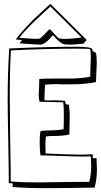

<svg xmlns="http://www.w3.org/2000/svg" viewBox="-20 -952 526 1002"><path d="M484 -127V-115Q486 -85 486 -69Q486 -21 474 27Q430 27 342 29Q255 30 212 30Q122 30 46 24V5Q42 5 36 4Q29 4 26 4Q26 -73 23 -222Q20 -367 20 -439Q20 -565 28 -699Q215 -708 378 -708Q455 -708 461 -696Q461 -684 474 -680Q480 -677 481 -676V-677Q485 -654 485 -624Q485 -608 483 -576Q481 -542 481 -524Q429 -512 352 -512H316Q310 -512 296 -512Q283 -513 277 -513Q246 -513 215 -510Q215 -496 213 -471Q212 -449 212 -438V-429Q216 -429 221 -428Q227 -428 230 -428Q236 -428 250 -428Q263 -429 269 -429Q276 -429 319 -426Q322 -410 325 -408Q330 -406 339 -406Q344 -379 344 -345Q344 -330 343 -298Q342 -266 342 -250Q314 -242 241 -242Q226 -241 220 -240Q217 -224 217 -194Q217 -164 218 -151Q338 -145 408 -145Q432 -145 464 -147V-135Q464 -134 464 -130Q465 -127 465 -126Q478 -126 484 -127ZM454 -134V-136Q438 -135 411 -135Q374 -135 302 -138Q229 -141 192 -141L191 -142Q187 -168 187 -214Q187 -246 191 -267Q197 -271 256 -272Q293 -273 312 -278Q312 -294 313 -324Q313 -352 313 -365Q313 -400 310 -417V-418Q187 -421 187 -421L186 -422Q182 -438 182 -460Q182 -474 184 -500Q185 -526 185 -539L189 -540Q206 -542 256 -542H335Q408 -542 451 -552V-553Q451 -568 452 -600Q454 -632 454 -648Q454 -672 451 -695Q449 -698 378 -698Q222 -698 37 -689Q31 -591 31 -449Q31 -375 33 -229Q36 -81 36 -5Q96 0 181 0Q225 0 314 -2Q402 -3 446 -3Q456 -42 456 -88Q456 -105 454 -134ZM243 -932 263 -912 433 -743 419 -729Q420 -727 420 -727Q420 -723 369 -720Q357 -719 347 -719Q315 -719 306 -724Q286 -734 257 -768Q251 -764 240 -750Q212 -720 190 -719Q184 -719 151 -721Q111 -724 82 -726Q85 -731 95 -743L62 -746Q115 -817 209 -901Q238 -928 243 -932ZM406 -756 243 -918Q230 -906 204 -882Q116 -802 81 -755Q152 -749 170 -749Q174 -749 188 -751Q192 -752 226 -787Q236 -798 240 -800Q243 -798 273 -765Q286 -751 291 -751Q301 -749 328 -749Q345 -749 404 -756Z"/></svg>

Font: Londrina Shadow
Style: Regular
Weight: 400
Designer: Marcelo Magalhaes
Foundry: Marcelo Magalhães
Version: Version 1.001 2011